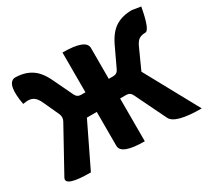

<svg xmlns="http://www.w3.org/2000/svg" viewBox="-150 -985 1301 1212"><g transform="rotate(-30 501.0 -379.0)"><path d="M193 0Q1 0 32 -56L203 -366Q216 -391 205 -417L154 -528Q137 -566 118 -579Q100 -592 72 -592L39 -588Q10 -748 74 -758Q143 -758 191 -728Q240 -699 275 -625L344 -481Q356 -455 385 -455H416V-745Q586 -745 586 -680V-455H618Q647 -455 659 -481L727 -625Q763 -699 811 -728Q859 -758 929 -758L992 -748Q963 -588 930 -592Q902 -592 883 -579Q865 -566 849 -528L787 -391L1001 0Q810 0 782 -58L671 -286Q659 -312 630 -312H586V0Q416 0 416 -65V-312H344L193 0Z"/></g></svg>

Font: Swei Half Moon CJK SC
Style: Black
Weight: 900
Version: Version 2.071